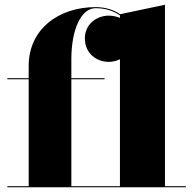

<svg xmlns="http://www.w3.org/2000/svg" viewBox="-20 -790 818 810"><path d="M11 -4.5V0H764V-4.5H676V-770L486.5 -730C460 -748.5 424.5 -760 383 -760C228 -760 101 -667.5 101 -511.5V-460H11V-455.5H101V-4.5ZM421 -455.5V-460H281V-540C281 -667 323 -755.5 383 -755.5C425 -755.5 460 -743.5 486 -725V-714.5C471.5 -720.5 455 -724 438.5 -724C388.5 -724 338 -688.5 338 -628.5C338 -563.5 388.5 -529 438.5 -529C455.5 -529 471.5 -533 486 -540V-4.5H281V-455.5Z"/></svg>

Font: Bodoni* 36pt Fatface
Style: Regular
Weight: 900
Version: Version 2.3